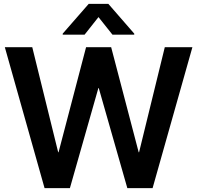

<svg xmlns="http://www.w3.org/2000/svg" viewBox="-20 -971 1018 991"><path d="M210 0 4.9 -727.5H146.5L280.3 -185.1H282.2L424.3 -727.5H553.7L695.8 -185.1H697.8L830.6 -727.5H973.1L767.6 0H637.2L489.7 -516.6H487.8L340.8 0ZM560.5 -792 488.3 -882.8 416.5 -792H303.7V-797.4L438 -951.2H539.1L672.9 -797.4V-792Z"/></svg>

Font: Inter Display Semi Bold
Style: Regular
Weight: 600
Designer: Rasmus Andersson
Foundry: rsms
Version: Version 4.000;git-37864ae